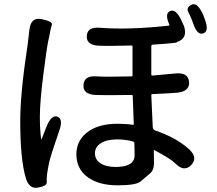

<svg xmlns="http://www.w3.org/2000/svg" viewBox="-20 -841 1040 920"><path d="M162 58Q119 66 103 10Q77 -80 77 -260Q77 -396 112 -624Q116 -653 119 -682L121 -699Q128 -761 181 -749Q234 -738 228.5 -722Q223 -706 220.5 -690Q218 -674 211 -644Q203 -604 188 -486Q171 -354 171 -280Q171 -221 177 -176Q178 -171 180 -176L204 -237Q227 -292 255 -282Q284 -271 264 -215Q222 -94 215 -60Q209 -32 205 -3Q203 13 204 32Q206 50 162 58ZM403 10Q346 -30 346 -102Q346 -164 394 -204Q448 -248 543 -248Q584 -248 616 -243Q621 -242 621 -247L616 -381Q616 -386 611 -386Q475 -384 437 -386Q377 -389 380 -434Q383 -480 443 -475Q490 -472 610 -475Q615 -475 615 -480V-618Q615 -623 610 -623Q501 -620 453 -622Q393 -625 396 -669Q398 -713 459 -708Q595 -697 788 -718Q793 -719 791 -724Q768 -776 795 -788Q822 -800 848 -746Q860 -721 862 -715Q880 -658 831 -641Q826 -639 826 -637.5Q826 -636 768 -631L711 -627Q705 -626 705 -620V-484Q705 -479 710 -479L821 -489Q881 -495 886 -449Q890 -404 831 -397Q815 -395 710 -390Q705 -390 705 -385L712 -231Q713 -220 723 -216Q824 -182 886 -126Q930 -85 896 -50Q862 -15 820 -58Q800 -79 721 -121Q717 -123 717 -118Q718 -91 718 -60Q718 -26 699 -10Q676 10 653 29Q631 47 543.5 47Q456 47 403 10ZM534 -41Q625 -41 625 -97Q625 -127 624 -156Q624 -161 614 -164Q582 -173 540 -173Q492 -173 463.5 -155Q435 -137 435 -106.5Q435 -76 461.5 -58.5Q488 -41 534 -41ZM954 -681Q925 -671 906 -728Q894 -762 882.5 -783Q871 -804 897 -818Q923 -832 950 -778Q955 -768 962 -747Q983 -691 954 -681Z"/></svg>

Font: Resource Han Rounded TW Medium
Style: Regular
Weight: 500
Designer: Cyano Hao (round all glyphs); Ryoko NISHIZUKA 西塚涼子 (kana, bopomofo & ideographs); Paul D. Hunt (Latin, Greek & Cyrillic)
Foundry: Cyano Hao
Version: 0.990